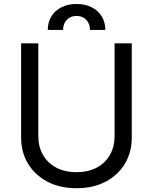

<svg xmlns="http://www.w3.org/2000/svg" viewBox="-20 -949 781 981"><path d="M565.4 -727.5H653.3V-246.1Q653.3 -171.4 618.4 -113Q583.5 -54.7 520 -21Q456.5 12.7 371.1 12.7Q285.6 12.7 221.9 -21Q158.2 -54.7 123 -113Q87.9 -171.4 87.9 -246.1V-727.5H175.8V-252.9Q175.8 -199.7 199.2 -158.2Q222.7 -116.7 266.6 -93Q310.5 -69.3 371.1 -69.3Q431.6 -69.3 475.1 -93Q518.6 -116.7 542 -158.2Q565.4 -199.7 565.4 -252.9ZM224.1 -795.9Q224.1 -835.4 242.7 -865.5Q261.2 -895.5 294.4 -912.1Q327.6 -928.7 371.1 -928.7Q415 -928.7 448 -912.1Q481 -895.5 499.5 -865.5Q518.1 -835.4 518.1 -795.9H439.9Q439.9 -827.6 420.9 -847.7Q401.9 -867.7 371.1 -867.7Q340.3 -867.7 321.3 -847.7Q302.2 -827.6 302.2 -795.9Z"/></svg>

Font: Inter V
Style: 
Weight: 400
Designer: Rasmus Andersson
Foundry: rsms
Version: Version 4.000;git-a3f224843